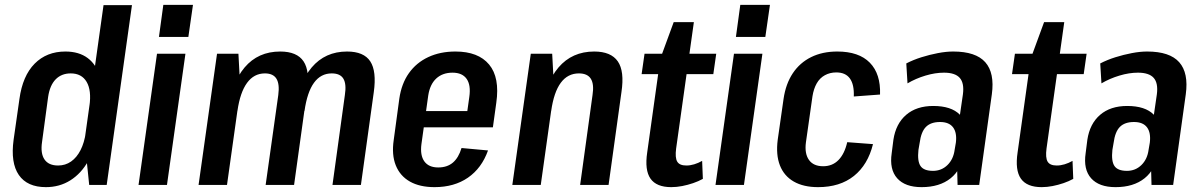

<svg xmlns="http://www.w3.org/2000/svg" viewBox="-20 -761 4944 790"><path d="M169 9Q92 9 57.5 -41Q23 -91 36 -186L60 -354Q73 -449 122.5 -499Q172 -549 249 -549Q305 -549 341 -522Q377 -495 391.5 -444Q406 -393 396 -320L382 -222Q372 -150 343 -98.5Q314 -47 269.5 -19Q225 9 169 9ZM219 -80Q249 -80 272.5 -96.5Q296 -113 311.5 -143.5Q327 -174 333 -216L348 -325Q357 -389 336.5 -424Q316 -459 271 -459Q233 -459 209 -434.5Q185 -410 178 -362L153 -177Q146 -130 163 -105Q180 -80 219 -80ZM328 -184 406 -740H523L419 0H347Z M743 -540 667 0H550L626 -540ZM774 -741 755 -609H634L652 -741Z M1399 -370Q1406 -415 1393 -437Q1380 -459 1345 -459Q1300 -459 1272 -420.5Q1244 -382 1233 -305L1181 -236L1188 -289Q1207 -418 1262.5 -483.5Q1318 -549 1408 -549Q1477 -549 1503.5 -508.5Q1530 -468 1518 -382L1465 0H1348ZM873 -540H961L969 -392L914 0H797ZM1125 -370Q1131 -415 1117.5 -437Q1104 -459 1070 -459Q1025 -459 996.5 -420Q968 -381 957 -305L905 -236L913 -289Q931 -418 986.5 -483.5Q1042 -549 1133 -549Q1202 -549 1229 -508.5Q1256 -468 1243 -382L1190 0H1073Z M1768 9Q1707 9 1666.5 -14Q1626 -37 1608.5 -80.5Q1591 -124 1600 -185L1623 -355Q1632 -417 1662.5 -460Q1693 -503 1742 -526Q1791 -549 1854 -549Q1948 -549 1992.5 -495.5Q2037 -442 2022 -338L2008 -237H1703L1713 -304H1924L1898 -270L1911 -362Q1918 -411 1900 -436.5Q1882 -462 1842 -462Q1801 -462 1775 -438Q1749 -414 1742 -368L1714 -168Q1708 -122 1726 -97Q1744 -72 1783 -72Q1820 -72 1843.5 -92Q1867 -112 1879 -152L1988 -142Q1962 -69 1905.5 -30Q1849 9 1768 9Z M2418 -370Q2425 -415 2411 -437Q2397 -459 2362 -459Q2316 -459 2287.5 -420.5Q2259 -382 2248 -305L2196 -236L2204 -289Q2222 -418 2278 -483.5Q2334 -549 2425 -549Q2494 -549 2522 -508.5Q2550 -468 2537 -382L2484 0H2367ZM2164 -540H2252L2260 -392L2205 0H2088Z M2742 9Q2681 9 2656.5 -26Q2632 -61 2643 -134L2697 -520L2752 -670H2835L2762 -150Q2757 -112 2766.5 -96Q2776 -80 2804 -80Q2820 -80 2836.5 -85Q2853 -90 2869 -99L2872 -25Q2854 -15 2832 -7.5Q2810 0 2787 4.5Q2764 9 2742 9ZM2632 -540H2927L2915 -456H2620Z M3117 -540 3041 0H2924L3000 -540ZM3148 -741 3129 -609H3008L3026 -741Z M3346 9Q3286 9 3246 -14Q3206 -37 3189 -80.5Q3172 -124 3180 -186L3204 -354Q3213 -416 3242 -459.5Q3271 -503 3317.5 -526Q3364 -549 3425 -549Q3514 -549 3559 -503Q3604 -457 3601 -372L3493 -364Q3495 -413 3477 -438Q3459 -463 3421 -463Q3395 -463 3374 -451.5Q3353 -440 3340.5 -418Q3328 -396 3323 -365L3296 -175Q3290 -129 3308.5 -103Q3327 -77 3367 -77Q3405 -77 3430 -102.5Q3455 -128 3466 -176L3572 -168Q3551 -83 3493.5 -37Q3436 9 3346 9Z M3915 -187 3942 -373Q3948 -419 3929 -440.5Q3910 -462 3864 -462Q3828 -462 3788 -450Q3748 -438 3714 -418L3709 -500Q3738 -515 3771.5 -525.5Q3805 -536 3839 -542.5Q3873 -549 3902 -549Q3995 -549 4034 -505Q4073 -461 4061 -373L4009 0H3920ZM3772 9Q3704 9 3671.5 -27.5Q3639 -64 3649 -131L3656 -186Q3666 -252 3708.5 -288.5Q3751 -325 3820 -325Q3894 -325 3929 -289.5Q3964 -254 3954 -187L3946 -132Q3937 -64 3891.5 -27.5Q3846 9 3772 9ZM3819 -58Q3854 -58 3878.5 -82Q3903 -106 3908 -145L3913 -174Q3918 -215 3901.5 -237Q3885 -259 3848 -259Q3810 -259 3790 -239Q3770 -219 3764 -173L3759 -144Q3754 -98 3767.5 -78Q3781 -58 3819 -58Z M4266 9Q4205 9 4180.5 -26Q4156 -61 4167 -134L4221 -520L4276 -670H4359L4286 -150Q4281 -112 4290.5 -96Q4300 -80 4328 -80Q4344 -80 4360.5 -85Q4377 -90 4393 -99L4396 -25Q4378 -15 4356 -7.5Q4334 0 4311 4.5Q4288 9 4266 9ZM4156 -540H4451L4439 -456H4144Z M4713 -187 4740 -373Q4746 -419 4727 -440.5Q4708 -462 4662 -462Q4626 -462 4586 -450Q4546 -438 4512 -418L4507 -500Q4536 -515 4569.5 -525.5Q4603 -536 4637 -542.5Q4671 -549 4700 -549Q4793 -549 4832 -505Q4871 -461 4859 -373L4807 0H4718ZM4570 9Q4502 9 4469.5 -27.5Q4437 -64 4447 -131L4454 -186Q4464 -252 4506.5 -288.5Q4549 -325 4618 -325Q4692 -325 4727 -289.5Q4762 -254 4752 -187L4744 -132Q4735 -64 4689.5 -27.5Q4644 9 4570 9ZM4617 -58Q4652 -58 4676.5 -82Q4701 -106 4706 -145L4711 -174Q4716 -215 4699.5 -237Q4683 -259 4646 -259Q4608 -259 4588 -239Q4568 -219 4562 -173L4557 -144Q4552 -98 4565.5 -78Q4579 -58 4617 -58Z"/></svg>

Font: Pathway Extreme Condensed SemiBold
Style: Italic
Weight: 600
Width: 3
Italic angle: -8°
Version: Version 1.001;gftools[0.9.26]